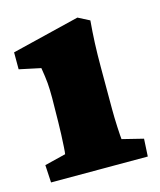

<svg xmlns="http://www.w3.org/2000/svg" viewBox="-76 -498 464 556"><g transform="rotate(-15 156.0 -220.5)"><path d="M9.8 0 6.8 -52.7 70.3 -68.4Q71.3 -73.2 72.3 -89.8Q73.2 -106.4 74.2 -127Q75.2 -147.5 75.2 -163.1L76.2 -235.4Q76.2 -262.7 74.7 -280.3Q73.2 -297.9 68.4 -327.1L3.9 -340.8V-391.6L207 -441.4L241.2 -423.8Q238.3 -390.6 236.8 -357.4Q235.4 -324.2 235.4 -284.2V-159.2Q235.4 -134.8 236.8 -105.5Q238.3 -76.2 239.3 -68.4L302.7 -52.7L299.8 0Z"/></g></svg>

Font: Crimson Pro Black
Style: Regular
Weight: 900
Designer: Jacques Le Bailly
Foundry: Baron von Fonthausen
Version: Version 1.003